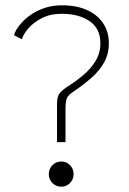

<svg xmlns="http://www.w3.org/2000/svg" viewBox="-20 -692 486 724"><path d="M195 -156V-301.5Q195 -329.5 206.8 -342.5Q218.5 -355.5 241 -369.5Q266 -385.5 293.2 -408Q320.5 -430.5 339.5 -460.8Q358.5 -491 358.5 -529Q358.5 -584.5 318 -612.2Q277.5 -640 213 -640Q169.5 -640 137.5 -623.5Q105.5 -607 86.5 -584.5Q67.5 -562 62.5 -544L33 -559Q34.5 -568 43 -582Q51.5 -596 66.5 -611.5Q81.5 -627 103 -640.8Q124.5 -654.5 152.2 -663.2Q180 -672 213.5 -672Q269.5 -672 309 -653.8Q348.5 -635.5 369.5 -603.5Q390.5 -571.5 390.5 -529Q390.5 -488.5 372.5 -456.5Q354.5 -424.5 324.2 -398Q294 -371.5 257 -346.5Q237.5 -334 232.2 -321.8Q227 -309.5 227 -281.5V-156ZM211 12Q191.5 12 177.8 -1.8Q164 -15.5 164 -35Q164 -55.5 177.8 -69.2Q191.5 -83 211 -83Q230.5 -83 244 -69.2Q257.5 -55.5 257.5 -35Q257.5 -15.5 244 -1.8Q230.5 12 211 12Z"/></svg>

Font: League Spartan Thin Thin
Style: Regular
Weight: 250
Version: Version 2.002